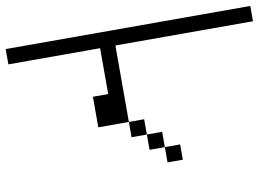

<svg xmlns="http://www.w3.org/2000/svg" viewBox="-64 -794 1129 773"><g transform="rotate(-10 500.0 -407.0)"><path d="M1000 -625H437.5V-312.5H312.5V-437.5H375V-625H0V-687.5H1000ZM437.5 -312.5H500V-250H437.5ZM500 -250H562.5V-187.5H500ZM562.5 -187.5H625V-125H562.5Z"/></g></svg>

Font: ChillBitmapSE 16px
Style: Regular
Weight: 400
Designer: Designed by Warren2060
Foundry: ChillType
Version: Version 1.000